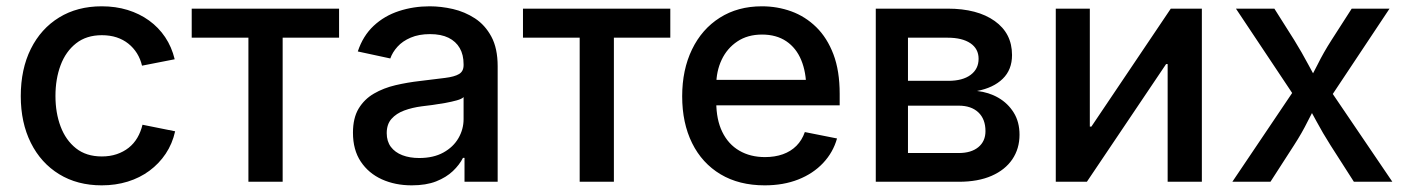

<svg xmlns="http://www.w3.org/2000/svg" viewBox="-20 -568 4396 600"><path d="M297.9 11.2Q221.7 11.2 164.8 -23.7Q107.9 -58.6 76.4 -121.6Q44.9 -184.6 44.9 -267.6Q44.9 -352.1 76.4 -415.3Q107.9 -478.5 164.8 -513.4Q221.7 -548.3 297.9 -548.3Q341.3 -548.3 378.7 -536.9Q416 -525.4 445.8 -503.9Q475.6 -482.4 496.1 -451.9Q516.6 -421.4 525.9 -382.8L423.8 -362.8Q418.9 -383.8 408 -401.4Q397 -418.9 381.1 -431.6Q365.2 -444.3 344.5 -451.2Q323.7 -458 298.3 -458Q250 -458 217.8 -432.6Q185.5 -407.2 169.4 -364.3Q153.3 -321.3 153.3 -268.1Q153.3 -215.3 169.4 -172.6Q185.5 -129.9 217.5 -104.5Q249.5 -79.1 298.3 -79.1Q323.7 -79.1 344.7 -86.2Q365.7 -93.3 382.1 -106.2Q398.4 -119.1 409.2 -137.5Q419.9 -155.8 425.3 -178.2L527.3 -157.7Q518.6 -118.7 497.8 -87.6Q477.1 -56.6 447 -34.4Q417 -12.2 379.2 -0.5Q341.3 11.2 297.9 11.2Z M756.3 0V-450.2H579.1V-541H1039.6V-450.2H863.3V0Z M1266.6 11.2Q1214.8 11.2 1173.3 -7.6Q1131.8 -26.4 1107.4 -63Q1083 -99.6 1083 -153.3Q1083 -199.2 1100.8 -228.8Q1118.7 -258.3 1148.7 -275.6Q1178.7 -293 1216.1 -301.8Q1253.4 -310.5 1292.5 -314.9Q1340.8 -320.8 1370.6 -324.5Q1400.4 -328.1 1414.6 -336.7Q1428.7 -345.2 1428.7 -364.3V-367.2Q1428.7 -397 1416.7 -417.7Q1404.8 -438.5 1381.6 -450Q1358.4 -461.4 1323.7 -461.4Q1289.1 -461.4 1263.4 -450.4Q1237.8 -439.5 1222.2 -422.1Q1206.5 -404.8 1199.7 -385.3L1098.1 -407.2Q1114.3 -456.1 1147.7 -487.3Q1181.2 -518.6 1226.6 -533.4Q1272 -548.3 1322.8 -548.3Q1358.4 -548.3 1395.5 -539.8Q1432.6 -531.2 1464.4 -510.5Q1496.1 -489.7 1515.6 -453.4Q1535.2 -417 1535.2 -360.8V0H1431.6V-74.7H1426.8Q1416 -53.2 1395.3 -33.4Q1374.5 -13.7 1343 -1.2Q1311.5 11.2 1266.6 11.2ZM1290 -74.2Q1334.5 -74.2 1365.5 -91.3Q1396.5 -108.4 1412.6 -136.2Q1428.7 -164.1 1428.7 -195.8V-264.6Q1423.3 -258.8 1407.5 -254.4Q1391.6 -250 1371.6 -246.3Q1351.6 -242.7 1331.8 -240Q1312 -237.3 1298.3 -235.8Q1268.1 -231.9 1243.2 -222.7Q1218.3 -213.4 1203.4 -196.5Q1188.5 -179.7 1188.5 -151.9Q1188.5 -126.5 1201.4 -109.1Q1214.4 -91.8 1237.3 -83Q1260.3 -74.2 1290 -74.2Z M1791.5 0V-450.2H1614.3V-541H2074.7V-450.2H1898.4V0Z M2369.6 11.2Q2289.6 11.2 2231.7 -23.4Q2173.8 -58.1 2142.8 -120.8Q2111.8 -183.6 2111.8 -267.1Q2111.8 -350.1 2142.6 -413.6Q2173.3 -477.1 2229.5 -512.7Q2285.6 -548.3 2360.8 -548.3Q2409.2 -548.3 2452.9 -532.5Q2496.6 -516.6 2530.8 -483.2Q2564.9 -449.7 2584.5 -398.2Q2604 -346.7 2604 -274.9V-238.8H2168.9V-318.4H2549.3L2499.5 -292.5Q2499.5 -342.3 2483.9 -380.1Q2468.3 -418 2437.3 -439Q2406.2 -460 2361.3 -460Q2316.4 -460 2284.2 -438.5Q2252 -417 2235.1 -381.1Q2218.3 -345.2 2218.3 -302.2V-249.5Q2218.3 -194.3 2237.1 -155.8Q2255.9 -117.2 2290.3 -97.2Q2324.7 -77.1 2370.6 -77.1Q2401.4 -77.1 2426.3 -85.9Q2451.2 -94.7 2468.8 -112.3Q2486.3 -129.9 2495.1 -155.3L2595.7 -135.3Q2583.5 -91.8 2552.2 -58.6Q2521 -25.4 2474.6 -7.1Q2428.2 11.2 2369.6 11.2Z M2716.8 0V-541H2941.4Q3034.2 -541 3088.4 -502.4Q3142.6 -463.9 3142.6 -396Q3142.6 -350.1 3113.5 -321.8Q3084.5 -293.5 3033.2 -283.7Q3069.8 -279.8 3099.9 -262.5Q3129.9 -245.1 3147.9 -216.1Q3166 -187 3166 -147Q3166 -103.5 3143.6 -70.3Q3121.1 -37.1 3078.9 -18.6Q3036.6 0 2976.6 0ZM2817.4 -89.8H2976.1Q3015.1 -89.8 3037.4 -108.2Q3059.6 -126.5 3059.6 -158.2Q3059.6 -195.8 3037.4 -216.8Q3015.1 -237.8 2976.1 -237.8H2817.4ZM2817.4 -315.4H2943.4Q2988.3 -315.4 3013.2 -334Q3038.1 -352.5 3038.1 -384.3Q3038.1 -415.5 3012.5 -432.9Q2986.8 -450.2 2941.4 -450.2H2817.4Z M3735.8 0H3628.9V-367.7H3624L3376.5 0H3279.3V-541H3385.7V-172.4H3390.6L3638.7 -541H3735.8Z M3831.1 0 4044.9 -317.4 4044.4 -237.8 3842.3 -541H3962.4L4024.4 -442.9Q4048.8 -403.3 4068.1 -366.9Q4087.4 -330.6 4107.4 -295.9H4059.1Q4079.6 -330.1 4097.7 -366.7Q4115.7 -403.3 4141.1 -442.9L4204.1 -541H4322.3L4118.7 -234.9V-313L4331.1 0H4210.9L4137.7 -114.3Q4113.3 -152.8 4094.2 -188.5Q4075.2 -224.1 4055.7 -257.3H4103.5Q4084 -224.1 4066.4 -188.5Q4048.8 -152.8 4023.9 -114.3L3950.2 0Z"/></svg>

Font: Inter 17pt Medium
Style: Regular
Weight: 500
Version: Version 4.001;git-66647c0bb